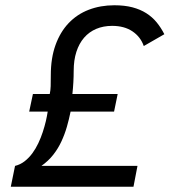

<svg xmlns="http://www.w3.org/2000/svg" viewBox="-20 -709 645 729"><path d="M21 0 37.1 -79.1Q57.1 -84 73.5 -96.7Q89.8 -109.4 102.8 -127Q115.7 -144.5 125.5 -165.3Q135.3 -186 142.3 -207.5Q149.4 -229 154.1 -249Q158.7 -269 161.1 -285.2H90.8L105 -352.1H168.9Q171.9 -365.7 172.4 -381.8Q172.9 -397.9 172.9 -423.8Q172.9 -488.3 190.7 -537.8Q208.5 -587.4 240.5 -621.1Q272.5 -654.8 316.9 -671.9Q361.3 -689 414.1 -689Q453.1 -689 482.9 -681.2Q512.7 -673.3 535.4 -658.9Q558.1 -644.5 574.7 -624.3Q591.3 -604 604 -579.1L525.9 -534.2Q513.7 -569.3 482.7 -590.1Q451.7 -610.8 405.8 -610.8Q372.6 -610.8 345.5 -599.4Q318.4 -587.9 299.3 -565.9Q280.3 -543.9 270 -512.2Q259.8 -480.5 259.8 -439.9Q259.8 -418 258.5 -396.2Q257.3 -374.5 254.9 -352.1H426.8L413.1 -285.2H248Q242.2 -256.3 233.9 -227.5Q225.6 -198.7 213.1 -171.9Q200.7 -145 182.1 -121.3Q163.6 -97.7 137.2 -79.1H502L486.8 0Z"/></svg>

Font: Clear Sans
Style: Italic
Weight: 400
Italic angle: -12°
Foundry: Intel Corporation
Version: Version 1.00